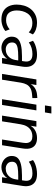

<svg xmlns="http://www.w3.org/2000/svg" viewBox="965 -1703 747 2717"><g transform="rotate(90 1338.5 -344.5)"><path d="M258 9Q186 9 139 -18Q92 -45 68.5 -94Q45 -143 45 -207Q45 -261 60 -312.5Q75 -364 107 -405Q139 -446 188 -470.5Q237 -495 305 -495Q353 -495 397 -479Q441 -463 467 -436L438 -378Q413 -403 380 -416Q347 -429 308 -429Q259 -429 225 -410Q191 -391 169.5 -359Q148 -327 138 -287.5Q128 -248 128 -208Q128 -140 160.5 -98.5Q193 -57 268 -57Q299 -57 332.5 -69.5Q366 -82 395 -108L419 -48Q400 -30 373 -17.5Q346 -5 316.5 2Q287 9 258 9Z M658 9Q616 9 579.5 -10Q543 -29 521 -62Q499 -95 499 -137Q499 -189 527.5 -220.5Q556 -252 617 -267Q678 -282 774 -282H854L846 -229H785Q708 -229 663.5 -221Q619 -213 600 -194Q581 -175 581 -142Q581 -98 610.5 -75Q640 -52 678 -52Q715 -52 746.5 -68Q778 -84 800 -115.5Q822 -147 829 -190L848 -312Q858 -370 833.5 -400Q809 -430 745 -430Q700 -430 659.5 -418Q619 -406 580 -379L557 -438Q581 -456 613 -468.5Q645 -481 681.5 -488Q718 -495 754 -495Q822 -495 862.5 -469.5Q903 -444 918 -398Q933 -352 923 -290L877 0H800L817 -110H827Q814 -70 787.5 -43.5Q761 -17 727 -4Q693 9 658 9Z M1026 0 1104 -486H1183L1164 -370H1154Q1172 -423 1216 -457Q1260 -491 1328 -496L1367 -499L1368 -429L1312 -424Q1259 -419 1226 -399.5Q1193 -380 1175.5 -347Q1158 -314 1150 -268L1108 0Z M1472 -607 1486 -698H1586L1571 -607ZM1384 0 1461 -486H1542L1465 0Z M1616 0 1694 -486H1773L1755 -376H1745Q1770 -433 1818.5 -464Q1867 -495 1934 -495Q1988 -495 2024.5 -473.5Q2061 -452 2076.5 -407.5Q2092 -363 2081 -294L2035 0H1954L2000 -294Q2008 -339 2000 -369Q1992 -399 1970 -414Q1948 -429 1910 -429Q1862 -429 1826 -408.5Q1790 -388 1768.5 -351Q1747 -314 1739 -264L1697 0Z M2346 9Q2304 9 2267.5 -10Q2231 -29 2209 -62Q2187 -95 2187 -137Q2187 -189 2215.5 -220.5Q2244 -252 2305 -267Q2366 -282 2462 -282H2542L2534 -229H2473Q2396 -229 2351.5 -221Q2307 -213 2288 -194Q2269 -175 2269 -142Q2269 -98 2298.5 -75Q2328 -52 2366 -52Q2403 -52 2434.5 -68Q2466 -84 2488 -115.5Q2510 -147 2517 -190L2536 -312Q2546 -370 2521.5 -400Q2497 -430 2433 -430Q2388 -430 2347.5 -418Q2307 -406 2268 -379L2245 -438Q2269 -456 2301 -468.5Q2333 -481 2369.5 -488Q2406 -495 2442 -495Q2510 -495 2550.5 -469.5Q2591 -444 2606 -398Q2621 -352 2611 -290L2565 0H2488L2505 -110H2515Q2502 -70 2475.5 -43.5Q2449 -17 2415 -4Q2381 9 2346 9Z"/></g></svg>

Font: Nunito Sans 12pt
Style: Italic
Weight: 400
Italic angle: -9°
Designer: Vernon Adams
Foundry: Vernon Adams
Version: Version 3.101;gftools[0.9.27]